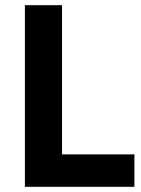

<svg xmlns="http://www.w3.org/2000/svg" viewBox="-20 -720 544 740"><path d="M76 -700H219V-125H498V0H76Z"/></svg>

Font: Von Semi
Style: Regular
Weight: 600
Version: Version 4.000; ttfautohint (v1.8.4.7-5d5b)